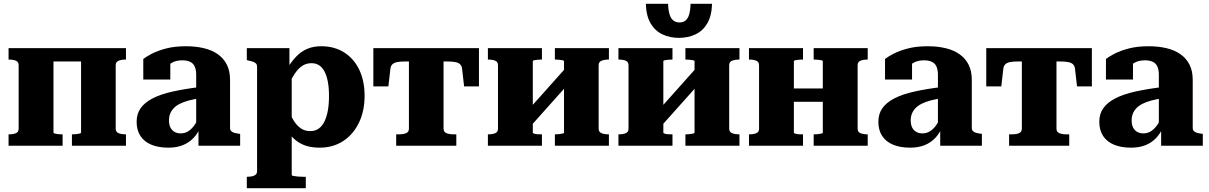

<svg xmlns="http://www.w3.org/2000/svg" viewBox="-20 -766 6353 1009"><path d="M78 -90V-423Q78 -441 63.5 -447Q49 -453 26 -453H25V-513H261V-69Q261 -66 268.5 -64Q276 -62 286.5 -61Q297 -60 306 -60H309V0H25V-60H26Q49 -60 63.5 -66Q78 -72 78 -90ZM406 -69V-513H642V-453H641Q619 -453 603.5 -447Q588 -441 588 -423V-90Q588 -72 603.5 -66Q619 -60 641 -60H642V0H358V-60H360Q369 -60 379.5 -61Q390 -62 398 -64Q406 -66 406 -69ZM194 -443V-513H485V-443Z M1033 -309V-250Q999 -245 972.5 -238Q946 -231 926 -221Q906 -211 893.5 -198Q881 -185 874.5 -169Q868 -153 868 -134Q868 -111 875.5 -96Q883 -81 897 -73Q911 -65 930 -65Q953 -65 972 -78Q991 -91 1005.5 -113.5Q1020 -136 1032 -168L1034 -100Q1020 -65 996.5 -40.5Q973 -16 940.5 -3Q908 10 865 10Q813 10 775.5 -5.5Q738 -21 718 -51.5Q698 -82 698 -126Q698 -168 719.5 -198Q741 -228 783 -249.5Q825 -271 888 -285Q951 -299 1033 -309ZM1023 0V-99L1011 -97V-372Q1011 -400 1003 -417Q995 -434 978.5 -441.5Q962 -449 938 -449Q902 -449 878.5 -433.5Q855 -418 842 -396Q834 -406 833 -415Q832 -424 836.5 -432.5Q841 -441 851 -447Q861 -453 875 -455V-348H733V-456Q748 -468 777.5 -483.5Q807 -499 852 -511Q897 -523 957 -523Q1008 -523 1050.5 -513Q1093 -503 1124 -481.5Q1155 -460 1172 -426.5Q1189 -393 1189 -346V-93Q1189 -83 1195 -77Q1201 -71 1211.5 -68Q1222 -65 1238 -63L1242 -62V0Z M1587 223H1277V163H1278Q1293 163 1305 160.5Q1317 158 1324 151.5Q1331 145 1331 133V-415Q1331 -426 1326 -431.5Q1321 -437 1311 -441Q1301 -445 1285 -448L1277 -450V-513H1501V-381L1513 -379V154Q1513 157 1523.5 159Q1534 161 1548 162Q1562 163 1574 163H1587ZM1660 10Q1620 10 1589.5 0.5Q1559 -9 1534 -29Q1509 -49 1488 -80L1492 -194Q1507 -158 1523.5 -132Q1540 -106 1561 -91.5Q1582 -77 1610 -77Q1636 -77 1654.5 -90Q1673 -103 1685 -127.5Q1697 -152 1703 -185.5Q1709 -219 1709 -262Q1709 -304 1703 -336Q1697 -368 1685.5 -390Q1674 -412 1657 -423Q1640 -434 1617 -434Q1589 -434 1567 -419Q1545 -404 1526.5 -375Q1508 -346 1491 -306L1487 -403Q1512 -443 1537.5 -469.5Q1563 -496 1595 -509.5Q1627 -523 1669 -523Q1737 -523 1788.5 -490.5Q1840 -458 1868 -399.5Q1896 -341 1896 -262Q1896 -182 1866 -120.5Q1836 -59 1783 -24.5Q1730 10 1660 10Z M2220 -443V-513H2497V-312H2419L2409 -399Q2408 -417 2399.5 -426.5Q2391 -436 2374 -439.5Q2357 -443 2328 -443ZM2220 -443H2112Q2083 -443 2066 -439.5Q2049 -436 2040.5 -426.5Q2032 -417 2031 -399L2021 -312H1942V-513H2220ZM2311 -90Q2311 -72 2326.5 -66Q2342 -60 2364 -60H2378V0H2062V-60H2076Q2099 -60 2114 -66Q2129 -72 2129 -90V-513H2311Z M2597 -90V-423Q2597 -441 2582.5 -447Q2568 -453 2545 -453H2544V-513H2828V-453H2825Q2816 -453 2805.5 -452Q2795 -451 2787.5 -449.5Q2780 -448 2780 -444V-69Q2780 -66 2787.5 -63.5Q2795 -61 2805.5 -60.5Q2816 -60 2825 -60H2828V0H2544V-60H2545Q2568 -60 2582.5 -66Q2597 -72 2597 -90ZM2944 -69V-444Q2944 -448 2936 -449.5Q2928 -451 2917.5 -452Q2907 -453 2898 -453H2896V-513H3180V-453H3179Q3157 -453 3141.5 -447Q3126 -441 3126 -423V-90Q3126 -72 3141.5 -66Q3157 -60 3179 -60H3180V0H2896V-60H2898Q2907 -60 2917.5 -61Q2928 -62 2936 -64Q2944 -66 2944 -69ZM2758 -91 2713 -140 2963 -420 3008 -371Z M3283 -90V-423Q3283 -441 3268.5 -447Q3254 -453 3231 -453H3230V-513H3514V-453H3511Q3502 -453 3491.5 -452Q3481 -451 3473.5 -449.5Q3466 -448 3466 -444V-69Q3466 -66 3473.5 -63.5Q3481 -61 3491.5 -60.5Q3502 -60 3511 -60H3514V0H3230V-60H3231Q3254 -60 3268.5 -66Q3283 -72 3283 -90ZM3630 -69V-444Q3630 -448 3622 -449.5Q3614 -451 3603.5 -452Q3593 -453 3584 -453H3582V-513H3866V-453H3865Q3843 -453 3827.5 -447Q3812 -441 3812 -423V-90Q3812 -72 3827.5 -66Q3843 -60 3865 -60H3866V0H3582V-60H3584Q3593 -60 3603.5 -61Q3614 -62 3622 -64Q3630 -66 3630 -69ZM3444 -91 3399 -140 3649 -420 3694 -371ZM3548 -567Q3501 -567 3462 -585Q3423 -603 3399.5 -642.5Q3376 -682 3374 -746H3491Q3492 -711 3499 -689.5Q3506 -668 3519 -658Q3532 -648 3551 -648Q3570 -648 3582.5 -658Q3595 -668 3601.5 -689.5Q3608 -711 3609 -746H3722Q3720 -682 3696.5 -642.5Q3673 -603 3634 -585Q3595 -567 3548 -567Z M3969 -90V-423Q3969 -441 3954.5 -447Q3940 -453 3917 -453H3916V-513H4200V-453H4197Q4188 -453 4177.5 -452Q4167 -451 4159.5 -449.5Q4152 -448 4152 -444V-69Q4152 -66 4159.5 -63.5Q4167 -61 4177.5 -60.5Q4188 -60 4197 -60H4200V0H3916V-60H3917Q3940 -60 3954.5 -66Q3969 -72 3969 -90ZM4304 -69V-444Q4304 -448 4296.5 -449.5Q4289 -451 4278 -452Q4267 -453 4259 -453H4256V-513H4540V-453H4539Q4517 -453 4502 -447Q4487 -441 4487 -423V-90Q4487 -72 4502 -66Q4517 -60 4539 -60H4540V0H4256V-60H4259Q4267 -60 4278 -61Q4289 -62 4296.5 -64Q4304 -66 4304 -69ZM4085 -231V-301H4376V-231Z M4931 -309V-250Q4897 -245 4870.5 -238Q4844 -231 4824 -221Q4804 -211 4791.5 -198Q4779 -185 4772.5 -169Q4766 -153 4766 -134Q4766 -111 4773.5 -96Q4781 -81 4795 -73Q4809 -65 4828 -65Q4851 -65 4870 -78Q4889 -91 4903.5 -113.5Q4918 -136 4930 -168L4932 -100Q4918 -65 4894.5 -40.5Q4871 -16 4838.5 -3Q4806 10 4763 10Q4711 10 4673.5 -5.5Q4636 -21 4616 -51.5Q4596 -82 4596 -126Q4596 -168 4617.5 -198Q4639 -228 4681 -249.5Q4723 -271 4786 -285Q4849 -299 4931 -309ZM4921 0V-99L4909 -97V-372Q4909 -400 4901 -417Q4893 -434 4876.5 -441.5Q4860 -449 4836 -449Q4800 -449 4776.5 -433.5Q4753 -418 4740 -396Q4732 -406 4731 -415Q4730 -424 4734.5 -432.5Q4739 -441 4749 -447Q4759 -453 4773 -455V-348H4631V-456Q4646 -468 4675.5 -483.5Q4705 -499 4750 -511Q4795 -523 4855 -523Q4906 -523 4948.5 -513Q4991 -503 5022 -481.5Q5053 -460 5070 -426.5Q5087 -393 5087 -346V-93Q5087 -83 5093 -77Q5099 -71 5109.5 -68Q5120 -65 5136 -63L5140 -62V0Z M5441 -443V-513H5718V-312H5640L5630 -399Q5629 -417 5620.5 -426.5Q5612 -436 5595 -439.5Q5578 -443 5549 -443ZM5441 -443H5333Q5304 -443 5287 -439.5Q5270 -436 5261.5 -426.5Q5253 -417 5252 -399L5242 -312H5163V-513H5441ZM5532 -90Q5532 -72 5547.5 -66Q5563 -60 5585 -60H5599V0H5283V-60H5297Q5320 -60 5335 -66Q5350 -72 5350 -90V-513H5532Z M6092 -309V-250Q6058 -245 6031.5 -238Q6005 -231 5985 -221Q5965 -211 5952.5 -198Q5940 -185 5933.5 -169Q5927 -153 5927 -134Q5927 -111 5934.5 -96Q5942 -81 5956 -73Q5970 -65 5989 -65Q6012 -65 6031 -78Q6050 -91 6064.5 -113.5Q6079 -136 6091 -168L6093 -100Q6079 -65 6055.5 -40.5Q6032 -16 5999.5 -3Q5967 10 5924 10Q5872 10 5834.5 -5.5Q5797 -21 5777 -51.5Q5757 -82 5757 -126Q5757 -168 5778.5 -198Q5800 -228 5842 -249.5Q5884 -271 5947 -285Q6010 -299 6092 -309ZM6082 0V-99L6070 -97V-372Q6070 -400 6062 -417Q6054 -434 6037.5 -441.5Q6021 -449 5997 -449Q5961 -449 5937.5 -433.5Q5914 -418 5901 -396Q5893 -406 5892 -415Q5891 -424 5895.5 -432.5Q5900 -441 5910 -447Q5920 -453 5934 -455V-348H5792V-456Q5807 -468 5836.5 -483.5Q5866 -499 5911 -511Q5956 -523 6016 -523Q6067 -523 6109.5 -513Q6152 -503 6183 -481.5Q6214 -460 6231 -426.5Q6248 -393 6248 -346V-93Q6248 -83 6254 -77Q6260 -71 6270.5 -68Q6281 -65 6297 -63L6301 -62V0Z"/></svg>

Font: Roboto Serif 36pt
Style: Bold
Weight: 700
Version: Version 1.008